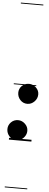

<svg xmlns="http://www.w3.org/2000/svg" viewBox="-119 -1259 435 1717"><g transform="rotate(5 98.0 -401.0)"><path d="M62.5 0Q24.5 0 -1 -28Q-26.5 -56 -26.5 -92.5Q-26.5 -128 -1 -154.2Q24.5 -180.5 62.5 -180.5Q98 -180.5 125.2 -154.2Q152.5 -128 152.5 -92.5Q152.5 -68 139.8 -47Q127 -26 106.5 -13Q86 0 62.5 0ZM42 -426Q42 -461 67.5 -486.8Q93 -512.5 131 -512.5Q166.5 -512.5 194 -486.8Q221.5 -461 221.5 -426Q221.5 -388 194 -360.5Q166.5 -333 131 -333Q93 -333 67.5 -360.5Q42 -388 42 -426ZM62.5 0Q24.5 0 -1 -28Q-26.5 -56 -26.5 -92.5Q-26.5 -128 -1 -154.2Q24.5 -180.5 62.5 -180.5Q98 -180.5 125.2 -154.2Q152.5 -128 152.5 -92.5Q152.5 -68 139.8 -47Q127 -26 106.5 -13Q86 0 62.5 0ZM42 -426Q42 -461 67.5 -486.8Q93 -512.5 131 -512.5Q166.5 -512.5 194 -486.8Q221.5 -461 221.5 -426Q221.5 -388 194 -360.5Q166.5 -333 131 -333Q93 -333 67.5 -360.5Q42 -388 42 -426ZM-5 420.5H197V428.5H-5ZM-5 -16H197V0H-5ZM-5 -505.5H197V-497.5H-5ZM-5 -1230H197V-1222H-5Z"/></g></svg>

Font: Edu VIC WA NT Pre Guide
Style: Regular
Weight: 400
Designer: Tina and Corey Anderson, Eben Sorkin, Mirko Velimirovic
Foundry: Google for Education
Version: Version 1.000